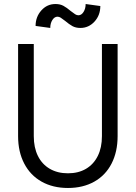

<svg xmlns="http://www.w3.org/2000/svg" viewBox="-20 -919 675 955"><path d="M70 -242V-700H148V-242Q148 -185 168.5 -143.5Q189 -102 227.5 -79.5Q266 -57 318 -57Q370 -57 408 -79.5Q446 -102 466.5 -143.5Q487 -185 487 -242V-700H565V-242Q565 -164 535 -105.5Q505 -47 449 -15.5Q393 16 318 16Q243 16 187 -15.5Q131 -47 100.5 -105.5Q70 -164 70 -242ZM304 -815Q290 -826 282 -831Q274 -836 266 -836Q251 -836 240.5 -819.5Q230 -803 230 -780L157 -790Q157 -835 185.5 -867Q214 -899 256 -899Q279 -899 295.5 -890Q312 -881 332 -864Q346 -853 354 -848Q362 -843 370 -843Q385 -843 395.5 -859.5Q406 -876 406 -899L479 -889Q479 -843 450 -811.5Q421 -780 380 -780Q357 -780 340.5 -789Q324 -798 304 -815Z"/></svg>

Font: Uncut Sans Variable
Style: Regular
Weight: 400
Designer: Kasper Nordkvist
Foundry: UNCUT.wtf
Version: Version 1.303;Glyphs 3.1.2 (3151)